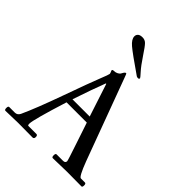

<svg xmlns="http://www.w3.org/2000/svg" viewBox="-285 -1075 1213 1213"><g transform="rotate(45 321.0 -468.5)"><path d="M533 -1 406 2Q397 2 397 -15Q397 -32 406 -32H463Q484 -32 484 -49Q484 -56 446 -168.5Q408 -281 399 -309H218Q147 -83 147 -48Q147 -33 153 -33H225Q236 -33 236 -16.5Q236 0 223 0L94 -1L-17 2Q-26 2 -26 -15Q-26 -32 -17 -32H33Q55 -32 66 -54Q108 -145 172.5 -325Q237 -505 260.5 -563.5Q284 -622 284 -628.5Q284 -635 280 -643Q276 -651 276 -653Q276 -661 290.5 -661Q305 -661 317.5 -668Q330 -675 334 -684Q345 -706 354 -706Q358 -706 368 -676L569 -133Q607 -33 622 -33H658Q668 -33 668 -16.5Q668 0 660 0ZM309 -569Q278 -489 231 -349H385Q318 -552 313 -569ZM226 -907Q226 -921 236 -930Q246 -939 267.5 -939Q289 -939 303.5 -924.5Q318 -910 353 -857Q388 -804 413.5 -776Q439 -748 439 -745Q439 -736 429.5 -736Q420 -736 416 -739Q294 -823 260 -852Q226 -881 226 -907Z"/></g></svg>

Font: Sedan
Style: Regular
Weight: 400
Designer: Sebastian Salazar
Foundry: Sebastian Salazar
Version: Version 1.001